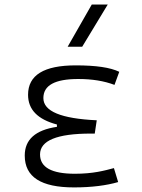

<svg xmlns="http://www.w3.org/2000/svg" viewBox="-20 -815 626 845"><path d="M305.7 9.8C383.8 9.8 449.7 1 500 -13.7L481.4 -75.2C439.5 -64 390.1 -50.3 309.6 -50.3C207 -50.3 156.2 -78.6 156.2 -135.3C156.2 -196.3 230.5 -227.1 379.9 -227.1H397L405.8 -285.6C248.5 -293 170.9 -325.2 170.9 -383.3C170.9 -439.5 221.7 -467.3 324.2 -467.3C384.8 -467.3 437.5 -459 483.9 -441.4L504.9 -499C465.3 -518.1 402.3 -527.3 313.5 -527.3C173.3 -527.3 103.5 -484.4 103.5 -397.9C103.5 -333 145.5 -289.6 230.5 -267.1V-256.8C135.7 -242.7 88.9 -200.7 88.9 -130.4C88.9 -36.1 160.6 9.8 305.7 9.8ZM277.8 -609.4H341.8L454.1 -794.9H383.8Z"/></svg>

Font: Cascadia Code Light
Style: Regular
Weight: 300
Monospace: yes
Designer: Aaron Bell
Foundry: Saja Typeworks
Version: Version 2404.023